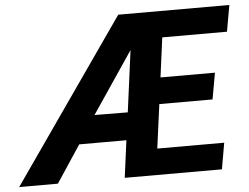

<svg xmlns="http://www.w3.org/2000/svg" viewBox="-105 -774 1084 837"><g transform="rotate(-5 437.0 -355.5)"><path d="M833 0H407.7L429.2 -162.6H222.7L115.2 0H-54.2L441.4 -710.9H927.7L907.2 -595.7H624L601.1 -422.4H839.4L818.8 -307.1H585.9L560.1 -114.7H853ZM300.3 -284.2 445.8 -283.2 481.4 -552.7Z"/></g></svg>

Font: RobotoDraft
Style: Bold Italic
Weight: 700
Italic angle: -12°
Version: Version 2.001150; 2014